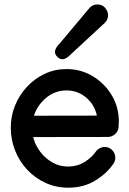

<svg xmlns="http://www.w3.org/2000/svg" viewBox="-20 -849 592 878"><path d="M425.3 -828.6Q447.8 -828.6 460.9 -813Q474.1 -797.4 474.1 -778.8Q474.1 -759.8 460.4 -745.6L302.2 -599.1Q282.7 -578.1 265.1 -578.1Q252.9 -578.1 242.2 -588.9Q231.4 -599.6 231.4 -611.3Q231.4 -628.4 251 -647.9L389.6 -813Q403.8 -828.6 425.3 -828.6ZM284.2 -533.2Q349.1 -533.2 403.3 -501Q457.5 -468.8 490.5 -414.3Q523.4 -359.9 523.4 -293.5Q523.4 -279.8 522 -265.6Q520 -247.6 505.6 -235.1Q491.2 -222.7 473.1 -222.7L131.8 -222.2Q140.1 -187 163.1 -156.2Q186 -125.5 219 -106.4Q252 -87.4 291 -87.4Q333 -87.4 366.2 -107.9Q399.4 -128.4 418 -155.3Q423.8 -164.6 435.8 -170.9Q447.8 -177.2 458.5 -177.2Q478.5 -177.2 492.9 -162.6Q507.3 -147.9 507.3 -127.9Q507.3 -112.3 498.5 -100.1Q468.3 -55.7 415.3 -23.2Q362.3 9.3 292.5 9.3Q236.3 9.3 188.2 -12.7Q140.1 -34.7 104.5 -72.8Q68.8 -110.8 49.1 -160.4Q29.3 -210 29.3 -265.1Q29.3 -318.4 48.8 -366.5Q68.4 -414.6 103.3 -452.1Q138.2 -489.7 184.6 -511.5Q231 -533.2 284.2 -533.2ZM422.9 -320.3Q413.6 -368.2 375 -401.9Q336.4 -435.5 284.2 -435.5Q231 -435.5 190.2 -400.9Q149.4 -366.2 135.3 -319.8Z"/></svg>

Font: Manjari
Style: Bold
Weight: 700
Designer: Santhosh Thottingal <santhosh.thottingal@gmail.com>
Version: Version 2.000